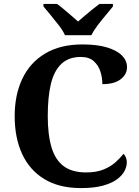

<svg xmlns="http://www.w3.org/2000/svg" viewBox="-20 -951 709 981"><path d="M394 10Q282 10 206.5 -36Q131 -82 93 -164.5Q55 -247 55 -358Q55 -466 94 -548.5Q133 -631 210.5 -677.5Q288 -724 401 -724Q477 -724 527.5 -708.5Q578 -693 603.5 -667Q629 -641 629 -608Q629 -571 596.5 -546Q564 -521 503 -521Q503 -554 493 -585.5Q483 -617 459 -638.5Q435 -660 393 -660Q331 -660 293.5 -624.5Q256 -589 240 -522Q224 -455 224 -358Q224 -262 243.5 -197.5Q263 -133 306 -101.5Q349 -70 420 -70Q472 -70 508 -84.5Q544 -99 569 -121Q594 -143 611 -165Q618 -159 623 -147Q628 -135 628 -122Q628 -101 616.5 -78Q605 -55 578 -35Q551 -15 506 -2.5Q461 10 394 10ZM312 -771Q302 -794 281.5 -820.5Q261 -847 239.5 -873Q218 -899 202 -918V-931H271Q286 -921 305 -904.5Q324 -888 344 -871.5Q364 -855 379 -841Q394 -855 414 -871.5Q434 -888 454 -904.5Q474 -921 488 -931H557V-918Q542 -899 520 -873Q498 -847 478 -820.5Q458 -794 447 -771Z"/></svg>

Font: Noto Serif Khmer
Style: Bold
Weight: 700
Version: Version 2.003